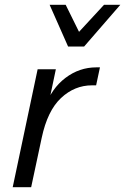

<svg xmlns="http://www.w3.org/2000/svg" viewBox="-20 -781 522 801"><path d="M33 0 137 -492H213L180 -335H168Q195 -412 253 -456Q311 -500 382 -500H397L381 -425H364Q291 -425 234.5 -372Q178 -319 154 -206L110 0ZM264 -587 187 -761H254L332 -603H268L414 -761H482L331 -587Z"/></svg>

Font: Wix Madefor Text
Style: Italic
Weight: 400
Italic angle: -12°
Designer: Dalton Maag Ltd
Foundry: Dalton Maag Ltd
Version: Version 3.100